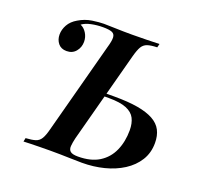

<svg xmlns="http://www.w3.org/2000/svg" viewBox="-123 -846 1029 984"><g transform="rotate(20 391.5 -354.0)"><path d="M284 -690Q251 -690 220.5 -683.5Q190 -677 171 -663Q191 -655 204.5 -633.5Q218 -612 218 -586Q218 -556 199.5 -533.5Q181 -511 149 -511Q119 -511 103 -531Q87 -551 87 -579Q87 -606 101.5 -632Q116 -658 147 -676Q182 -697 220 -702.5Q258 -708 282 -708Q307 -708 346 -706.5Q385 -705 436 -705Q474 -705 515 -706Q556 -707 585 -708L580 -688Q546 -687 527 -680.5Q508 -674 497.5 -656.5Q487 -639 477 -602L345 -106Q339 -81 337.5 -62Q336 -43 347 -33Q358 -23 389 -23Q459 -23 504 -51Q549 -79 571 -128.5Q593 -178 593 -240Q593 -278 579.5 -304.5Q566 -331 532 -345Q498 -359 436 -359H384L388 -376H460Q535 -376 587.5 -367Q640 -358 673.5 -339.5Q707 -321 722 -292Q737 -263 737 -223Q737 -169 711 -127.5Q685 -86 640.5 -57.5Q596 -29 539 -14.5Q482 0 419 0Q386 0 345 -1.5Q304 -3 245 -3Q221 -3 194 -2.5Q167 -2 142.5 -1.5Q118 -1 101 0L105 -20Q139 -22 158 -28Q177 -34 188 -52Q199 -70 208 -106L340 -602Q351 -639 350 -658Q349 -677 333.5 -683.5Q318 -690 284 -690Z"/></g></svg>

Font: Playfair Display SemiBold
Style: Italic
Weight: 600
Italic angle: -14°
Designer: Claus Eggers Sørensen
Foundry: Claus Eggers Sørensen
Version: Version 1.203